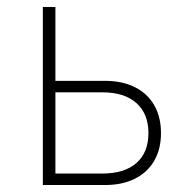

<svg xmlns="http://www.w3.org/2000/svg" viewBox="-20 -531 547 551"><path d="M103 0V-511H139V-299H281Q330.5 -299 366.8 -281Q403 -263 422.5 -229.2Q442 -195.5 442 -149Q442 -103 422.5 -69.5Q403 -36 367 -18Q331 0 281 0ZM139 -33H274Q337 -33 371.5 -63.2Q406 -93.5 406 -149Q406 -204.5 371.5 -235.2Q337 -266 274 -266H139Z"/></svg>

Font: Overpass Thin
Style: Regular
Weight: 250
Designer: Delve Withrington, Dave Bailey, Thomas Jockin
Foundry: Delve Fonts LLC
Version: Version 4.000